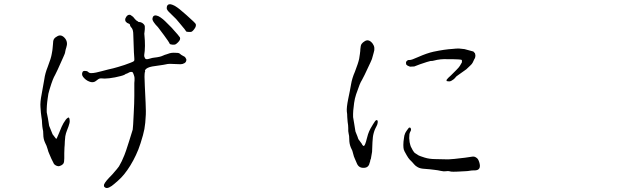

<svg xmlns="http://www.w3.org/2000/svg" viewBox="-20 -846 3040 929"><path d="M849.6 -733.4Q831.1 -756.8 816.4 -769.5Q803.7 -781.2 796.4 -789.1Q789.1 -796.9 787.1 -802.7Q786.1 -809.6 788.1 -816.4Q790 -821.3 794.9 -824.2Q799.8 -826.2 806.6 -825.2Q815.4 -823.2 826.2 -817.4Q838.9 -809.6 848.6 -801.8Q863.3 -790 881.8 -773.4Q925.8 -734.4 927.2 -729.5Q928.7 -724.6 927.2 -718.8Q925.8 -712.9 919.9 -705.1Q914.1 -697.3 909.2 -693.8Q904.3 -690.4 894.5 -691.4Q880.9 -691.4 879.9 -695.3Q880.9 -696.3 849.6 -733.4ZM773.4 -675.8Q748 -710 744.1 -714.8Q731.4 -727.5 725.6 -736.3Q719.7 -744.1 717.8 -751Q716.8 -756.8 719.7 -763.7Q721.7 -768.6 726.6 -770.5Q732.4 -772.5 738.3 -770.5Q747.1 -768.6 756.8 -761.7Q769.5 -752.9 778.3 -744.1Q792 -731.4 809.6 -712.9Q848.6 -669.9 850.6 -665Q852.5 -660.2 850.6 -654.3Q848.6 -648.4 841.8 -641.6Q835 -634.8 830.1 -631.8Q825.2 -628.9 814 -629.9Q802.7 -630.9 800.8 -634.8Q797.9 -642.6 773.4 -675.8ZM293 -144.5Q293 -143.6 292 -132.8Q291 -122.1 291 -105.5Q291 -88.9 291 -80.1Q291 -71.3 290 -64.5Q289.1 -57.6 286.1 -53.7Q283.2 -49.8 276.4 -45.9Q267.6 -41 260.7 -42Q249 -43.9 241.2 -52.7Q239.3 -55.7 228.5 -78.1Q224.6 -87.9 218.8 -100.6Q212.9 -113.3 210.9 -123Q208 -133.8 205.1 -140.6L198.2 -155.3Q189.5 -173.8 189.5 -195.3Q189.5 -213.9 186.5 -222.7Q184.6 -232.4 183.6 -248Q183.6 -263.7 180.7 -278.3Q178.7 -293.9 177.7 -301.8V-302.7Q177.7 -309.6 175.8 -328.1Q173.8 -351.6 181.6 -390.6Q189.5 -432.6 194.3 -461.9Q198.2 -491.2 210.9 -522.5Q227.5 -565.4 230.5 -585.9Q234.4 -606.4 234.4 -611.3Q235.4 -616.2 236.3 -631.8Q236.3 -649.4 241.2 -657.2Q246.1 -665 257.8 -670.9Q277.3 -681.6 294.9 -660.2Q309.6 -641.6 300.8 -616.2Q297.9 -608.4 295.9 -597.7Q294.9 -586.9 286.1 -569.3Q252 -492.2 246.6 -483.4Q241.2 -474.6 235.4 -460Q229.5 -445.3 219.7 -413.1Q212.9 -392.6 210.9 -371.1Q205.1 -332 206.1 -302.7L211.9 -273.4L217.8 -237.3Q217.8 -236.3 223.6 -223.1Q229.5 -210 234.4 -196.3L251 -174.8Q252.9 -168.9 266.1 -203.1Q279.3 -237.3 287.1 -250Q294.9 -262.7 298.8 -267.6Q302.7 -272.5 308.6 -276.4Q314.5 -280.3 316.4 -269.5Q318.4 -258.8 316.4 -251Q314.5 -243.2 311.5 -234.4Q308.6 -225.6 303.7 -213.9Q298.8 -202.1 295.9 -186.5Q293 -158.2 293 -144.5ZM680.7 -430.7Q684.6 -361.3 684.6 -347.7Q686.5 -298.8 685.5 -291Q683.6 -248 678.7 -221.7Q673.8 -195.3 660.2 -153.3Q650.4 -122.1 637.7 -95.7Q626 -70.3 610.4 -44.9Q596.7 -22.5 580.1 -2Q568.4 12.7 549.8 29.3Q531.2 45.9 520.5 53.7Q507.8 62.5 499 63.5Q491.2 64.5 485.4 58.6Q481.4 54.7 483.4 46.9Q486.3 39.1 496.1 27.3Q504.9 16.6 523.4 -2Q550.8 -33.2 555.7 -41Q569.3 -63.5 582 -95.7Q586.9 -106.4 604.5 -162.1Q620.1 -210 622.1 -218.8Q624 -229.5 627 -296.9Q629.9 -349.6 629.9 -381.8Q629.9 -412.1 629.9 -414.1Q629.9 -430.7 629.9 -444.3Q630.9 -451.2 630.9 -457Q630.9 -463.9 630.9 -468.8Q630.9 -473.6 627.9 -482.4Q625 -491.2 622.1 -496.1Q614.3 -502 598.6 -492.2Q593.8 -489.3 587.9 -488.3Q587.9 -487.3 582.5 -484.4Q577.1 -481.4 564 -478Q550.8 -474.6 536.6 -471.7Q522.5 -468.8 508.8 -467.3Q495.1 -465.8 486.3 -465.8Q482.4 -465.8 478 -466.3Q473.6 -466.8 469.7 -466.8Q462.9 -466.8 459 -464.8Q456.1 -463.9 454.1 -461.9Q451.2 -459 449.2 -458Q447.3 -457 439.5 -451.2Q433.6 -448.2 425.8 -448.2Q419.9 -448.2 411.1 -451.7Q402.3 -455.1 395 -460.9Q387.7 -466.8 382.3 -473.6Q377 -480.5 377 -487.3Q377 -492.2 379.4 -497.6Q381.8 -502.9 389.6 -502.9Q392.6 -502.9 395 -502.4Q397.5 -502 399.4 -502Q402.3 -502 407.2 -497.1Q409.2 -495.1 412.6 -493.7Q416 -492.2 420.9 -492.2Q431.6 -492.2 445.3 -495.1Q459 -498 473.6 -502Q489.3 -506.8 503.4 -509.8Q517.6 -512.7 528.3 -515.6Q535.2 -517.6 551.3 -522Q567.4 -526.4 582.5 -531.7Q597.7 -537.1 611.8 -542.5Q626 -547.9 628.4 -550.8Q630.9 -553.7 629.9 -563.5Q628.9 -575.2 627.9 -593.8L625 -676.8Q625 -701.2 617.2 -710.9Q609.4 -718.8 608.4 -727.5Q607.4 -730.5 594.7 -735.4Q593.8 -736.3 587.9 -742.2Q585.9 -745.1 585.9 -750Q585 -755.9 590.8 -764.6Q597.7 -774.4 605.5 -774.4Q610.4 -775.4 614.3 -771.5Q619.1 -768.6 624 -764.6Q628.9 -758.8 632.8 -753.9Q636.7 -749 639.6 -747.1Q641.6 -746.1 644.5 -744.1Q648.4 -742.2 649.4 -740.2Q650.4 -739.3 655.3 -739.3Q659.2 -739.3 663.1 -737.3Q668 -736.3 673.8 -730.5Q681.6 -723.6 680.7 -714.8Q680.7 -710 680.7 -705.1Q680.7 -701.2 679.7 -695.3Q678.7 -690.4 678.7 -686.5Q677.7 -682.6 678.7 -677.7Q684.6 -619.1 677.7 -579.1Q676.8 -572.3 681.6 -564.5Q683.6 -559.6 691.4 -559.6Q695.3 -559.6 697.3 -560.5Q701.2 -561.5 705.1 -562.5Q716.8 -566.4 728 -567.4Q739.3 -568.4 752 -571.3Q760.7 -573.2 769 -577.1Q777.3 -581.1 785.2 -583Q793 -585.9 801.3 -588.4Q809.6 -590.8 820.3 -590.8Q842.8 -590.8 847.7 -587.9Q857.4 -579.1 870.1 -573.2Q875 -571.3 877 -567.4Q881.8 -559.6 881.8 -557.6Q881.8 -545.9 872.6 -540.5Q863.3 -535.2 853.5 -535.2Q840.8 -535.2 828.6 -536.1Q816.4 -537.1 802.7 -537.1Q791 -537.1 780.3 -534.2Q775.4 -533.2 769.5 -532.2Q763.7 -531.2 756.8 -530.3Q746.1 -528.3 736.3 -527.3Q726.6 -526.4 716.8 -524.4Q690.4 -519.5 682.6 -507.8Q680.7 -504.9 681.6 -503.9Q683.6 -502 681.6 -499Q680.7 -498 679.7 -488.3Q678.7 -474.6 679.7 -460Z M1774.4 -77.1Q1774.4 -77.1 1771.5 -71.3V-67.4Q1770.5 -63.5 1765.6 -48.8Q1758.8 -35.2 1744.1 -34.2Q1716.8 -31.2 1707 -54.7Q1703.1 -63.5 1697.3 -77.1Q1691.4 -89.8 1689.5 -99.6Q1687.5 -109.4 1684.6 -117.2L1677.7 -131.8Q1669.9 -150.4 1669.9 -171.9Q1669.9 -190.4 1667 -199.2Q1664.1 -210.9 1665 -225.6Q1665 -240.2 1662.1 -255.9Q1660.2 -271.5 1660.2 -279.3Q1660.2 -295.9 1658.2 -305.7Q1656.2 -325.2 1665 -368.2Q1673.8 -409.2 1678.7 -438.5Q1683.6 -467.8 1697.3 -499Q1713.9 -542 1717.8 -561.5Q1721.7 -583 1721.7 -586.9V-587.9Q1723.6 -599.6 1723.6 -608.4Q1724.6 -626 1729.5 -633.3Q1734.4 -640.6 1746.1 -647.5Q1765.6 -658.2 1783.2 -634.8Q1796.9 -616.2 1788.1 -590.8Q1785.2 -583 1783.2 -573.2Q1781.2 -561.5 1772.5 -543.9Q1737.3 -467.8 1731.4 -459Q1725.6 -450.2 1719.7 -435.5Q1713.9 -420.9 1703.1 -389.6Q1696.3 -369.1 1693.4 -347.7Q1687.5 -308.6 1688.5 -279.3L1693.4 -250L1699.2 -213.9Q1698.2 -212.9 1704.1 -199.2Q1710 -185.5 1713.9 -172.9L1730.5 -150.4Q1732.4 -144.5 1737.3 -140.6Q1742.2 -136.7 1747.1 -149.4Q1752 -162.1 1753.9 -171.9Q1755.9 -181.6 1760.7 -196.3Q1765.6 -210.9 1772.5 -223.6Q1779.3 -236.3 1785.2 -245.1Q1791 -253.9 1794.9 -259.8Q1798.8 -265.6 1803.7 -264.6Q1808.6 -263.7 1807.6 -253.9Q1806.6 -244.1 1802.7 -237.3Q1798.8 -230.5 1794.9 -221.7Q1791 -212.9 1788.1 -202.1Q1785.2 -191.4 1784.2 -182.6Q1783.2 -173.8 1782.2 -158.2Q1781.2 -142.6 1781.2 -133.8Q1781.2 -119.1 1780.3 -111.3Q1778.3 -96.7 1774.4 -77.1ZM1986.3 -106.4 2005.9 -93.8Q2011.7 -90.8 2034.7 -83.5Q2057.6 -76.2 2087.4 -76.2Q2117.2 -76.2 2133.8 -75.2Q2150.4 -74.2 2178.7 -77.1Q2207 -80.1 2230.5 -83Q2253.9 -85.9 2263.7 -87.9Q2273.4 -89.8 2281.2 -85.4Q2289.1 -81.1 2292.5 -75.7Q2295.9 -70.3 2298.8 -61.5Q2311.5 -20.5 2274.4 -21.5Q2261.7 -21.5 2257.8 -20.5Q2241.2 -17.6 2231.4 -17.6Q2222.7 -17.6 2193.4 -15.6Q2169.9 -14.6 2163.1 -15.6Q2151.4 -19.5 2139.6 -17.6Q2127.9 -15.6 2113.3 -19Q2098.6 -22.5 2085 -23.9Q2071.3 -25.4 2060.1 -26.9Q2048.8 -28.3 2031.2 -29.3Q2013.7 -30.3 2002 -36.6Q1990.2 -43 1984.4 -50.3Q1978.5 -57.6 1973.6 -62.5Q1968.8 -67.4 1962.4 -73.7Q1956.1 -80.1 1947.8 -94.7Q1939.5 -109.4 1937.5 -113.3Q1935.5 -117.2 1933.6 -123Q1931.6 -130.9 1931.6 -144.5Q1931.6 -160.2 1934.6 -177.7Q1935.5 -190.4 1940.4 -201.2Q1942.4 -206.1 1949.2 -215.8Q1956.1 -225.6 1958 -227.5Q1962.9 -230.5 1965.8 -227.5Q1968.8 -224.6 1968.8 -218.8Q1968.8 -213.9 1964.8 -208Q1961.9 -203.1 1960.9 -195.3Q1960 -184.6 1960 -177.7Q1960 -171.9 1961.9 -158.2Q1965.8 -140.6 1967.8 -136.7Q1976.6 -117.2 1986.3 -106.4ZM2214.8 -543.9Q2216.8 -553.7 2212.9 -556.6Q2210.9 -557.6 2197.3 -558.6Q2193.4 -558.6 2169.9 -559.6Q2154.3 -559.6 2146.5 -559.6Q2110.4 -561.5 2079.1 -552.7Q2073.2 -550.8 2062.5 -550.8Q2057.6 -549.8 2044.9 -545.9Q2032.2 -542 2012.7 -535.2Q1985.4 -524.4 1984.4 -524.4Q1983.4 -524.4 1963.9 -523.4Q1962.9 -524.4 1952.1 -528.3Q1950.2 -529.3 1945.3 -534.2Q1944.3 -537.1 1944.3 -543Q1944.3 -547.9 1949.2 -551.8Q1954.1 -556.6 1961.9 -555.7Q1969.7 -554.7 2003.9 -570.3Q2045.9 -588.9 2077.1 -595.7Q2132.8 -607.4 2170.9 -609.4Q2186.5 -611.3 2200.2 -611.3Q2212.9 -610.4 2227.5 -608.4L2270.5 -596.7Q2275.4 -591.8 2278.3 -587.9Q2279.3 -585.9 2280.3 -578.1Q2280.3 -572.3 2278.3 -565.4Q2276.4 -563.5 2267.6 -543.9Q2263.7 -536.1 2255.9 -529.3Q2245.1 -519.5 2236.3 -510.7L2199.2 -484.4Q2193.4 -479.5 2188.5 -476.6Q2185.5 -473.6 2180.7 -467.8Q2176.8 -462.9 2169.9 -459Q2165 -455.1 2159.2 -453.1Q2154.3 -452.1 2153.3 -452.1Q2150.4 -453.1 2145.5 -453.1Q2140.6 -452.1 2140.6 -457Q2139.6 -460 2149.4 -469.7Q2161.1 -480.5 2162.1 -481.4Q2163.1 -483.4 2187.5 -506.8Q2201.2 -520.5 2205.1 -527.3Z"/></svg>

Font: ToneOZ-YinPZ-Tsuipita-TC
Style: Regular
Weight: 400
Designer: ÂÆ£ÂøóÂáåJeffrey Xuan(jeffreyx@gmail.com, ToneOZ.com) ÈòøÂù§(cjkFonts)
Foundry: ToneOZ
Version: Version 0.24071